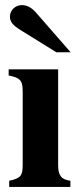

<svg xmlns="http://www.w3.org/2000/svg" viewBox="-20 -733 318 753"><path d="M257 -528 120 -685C104 -703 85 -713 66 -713C40 -713 19 -693 19 -668C19 -648 30 -634 59 -616L201 -528ZM256 0V-24C221 -29 208 -44 208 -85V-461H14V-437C58 -428 69 -419 69 -374V-88C69 -44 62 -34 16 -24V0Z"/></svg>

Font: STIXGeneral
Style: Bold
Weight: 700
Designer: MicroPress Inc., with final additions and corrections provided by Coen Hoffman, Elsevier (retired)
Version: Version 1.1.0